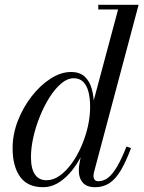

<svg xmlns="http://www.w3.org/2000/svg" viewBox="-20 -770 598 800"><path d="M376.5 10Q341.5 10 325 -9Q308.5 -28 308.5 -58Q308.5 -62 308.8 -69.5Q309 -77 310.5 -85L325 -165.5L357.5 -248L359 -308.5L472 -730.5H389.5V-750H557.5L371.5 -52Q369.5 -44 369.5 -36Q369.5 -28 374 -21.5Q378.5 -15 390 -15Q412 -15 431 -30Q450 -45 468.5 -76.8Q487 -108.5 507 -159.5L526 -153Q504.5 -95.5 483 -59.5Q461.5 -23.5 435.8 -6.8Q410 10 376.5 10ZM159.5 10Q94.5 10 63.5 -33.8Q32.5 -77.5 32.5 -152.5Q32.5 -210 54.2 -266.2Q76 -322.5 111.8 -368.5Q147.5 -414.5 190.5 -442.2Q233.5 -470 276 -470Q312.5 -470 333.2 -450.5Q354 -431 362.8 -398.2Q371.5 -365.5 371.5 -325.5Q371.5 -291 364.2 -252.8Q357 -214.5 343.5 -177Q330 -139.5 311 -105.8Q292 -72 268.2 -46Q244.5 -20 217.2 -5Q190 10 159.5 10ZM174 -19Q202 -19 228.5 -37.8Q255 -56.5 278 -88Q301 -119.5 318.5 -159.2Q336 -199 345.8 -241.5Q355.5 -284 355.5 -324Q355.5 -360.5 348.5 -387.5Q341.5 -414.5 326.5 -429.2Q311.5 -444 287 -444Q261 -444 235.5 -422.5Q210 -401 187.2 -365.5Q164.5 -330 146.8 -286.5Q129 -243 119 -198.5Q109 -154 109 -115Q109 -67.5 125.5 -43.2Q142 -19 174 -19Z"/></svg>

Font: Bodoni Moda SC
Style: Italic
Weight: 400
Italic angle: -13°
Designer: Owen Earl
Foundry: indestructible type
Version: Version 2.005